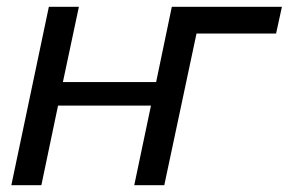

<svg xmlns="http://www.w3.org/2000/svg" viewBox="-20 -542 845 562"><path d="M805.2 -522 788.1 -443.8H555.2L460.9 0H373L421.9 -232.9H149.9L101.1 0H13.2L123 -522H210.9L164.1 -301.8H437L482.9 -522Z"/></svg>

Font: Rawline Medium
Style: Italic
Weight: 500
Italic angle: -12°
Designer: Matt McInerney, Pablo Impallari, Rodrigo Fuenzalida
Foundry: Matt McInerney, Pablo Impallari, Rodrigo Fuenzalida
Version: Version 4.020;PS 004.020;hotconv 1.0.88;makeotf.lib2.5.64775